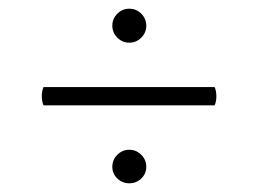

<svg xmlns="http://www.w3.org/2000/svg" viewBox="-20 -572 593 441"><path d="M238 -513Q238 -529 249.5 -540.5Q261 -552 277 -552Q293 -552 304.5 -540.5Q316 -529 316 -513Q316 -497 304.5 -485.5Q293 -474 277 -474Q261 -474 249.5 -485.5Q238 -497 238 -513ZM473 -372Q477 -363 477 -351Q477 -339 473 -330H80Q76 -339 76 -351Q76 -363 80 -372ZM238 -189Q238 -205 249.5 -216.5Q261 -228 277 -228Q293 -228 304.5 -216.5Q316 -205 316 -189Q316 -173 304.5 -162Q293 -151 277 -151Q261 -151 249.5 -162Q238 -173 238 -189Z"/></svg>

Font: Arima Madurai Light
Style: Regular
Weight: 300
Designer: Joana Correia and Natanael Gama
Foundry: NDISCOVER
Version: Version 1.020